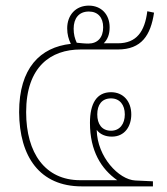

<svg xmlns="http://www.w3.org/2000/svg" viewBox="-20 -663 593 683"><path d="M271 0H524V-18L461 -21C403 -24 326 -104 324 -201C336 -185 355 -177 378 -177C424 -177 447 -214 447 -256C447 -302 419 -335 375 -335C324 -335 300 -295 300 -226C300 -126 340 -62 397 -22H265C141 -22 73 -118 73 -264C73 -426 161 -487 267 -487H399C484 -487 516 -538 528 -618L504 -623C495 -551 466 -509 399 -509H349C363 -523 370 -541 370 -566C370 -612 340 -643 296 -643C249 -643 219 -609 219 -562C219 -541 224 -523 232 -507C123 -495 48 -421 48 -264C49 -106 121 0 271 0ZM294 -508C280 -508 264 -510 253 -511C246 -526 242 -541 242 -561C242 -597 260 -622 296 -622C328 -622 347 -601 347 -566C347 -529 327 -508 294 -508ZM375 -198C342 -198 326 -222 326 -256C326 -290 342 -313 375 -313C406 -313 424 -290 424 -256C424 -222 406 -198 375 -198Z"/></svg>

Font: Noto Sans Thai Looped SemiCondensed Thin
Style: Regular
Weight: 100
Width: 4
Designer: Sasikarn Vongin, Ben Mitchell
Foundry: The Fontpad Ltd
Version: Version 1.001